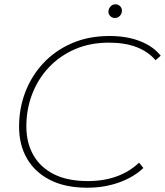

<svg xmlns="http://www.w3.org/2000/svg" viewBox="-20 -872 770 896"><path d="M387 4Q285 4 214 -32Q143 -68 106 -132Q69 -196 69 -281Q69 -366 98 -442Q127 -518 182 -577Q237 -636 315 -670Q393 -704 491 -704Q572 -704 633.5 -680Q695 -656 730 -612L706 -591Q635 -673 489 -673Q400 -673 329 -642Q258 -611 207.5 -557Q157 -503 130 -432.5Q103 -362 103 -282Q103 -206 135.5 -148.5Q168 -91 231.5 -59Q295 -27 390 -27Q465 -27 525 -49Q585 -71 629 -113L649 -88Q604 -45 535.5 -20.5Q467 4 387 4ZM516 -788Q504 -788 495 -796.5Q486 -805 486 -817Q486 -831 495.5 -841.5Q505 -852 519 -852Q531 -852 540 -843.5Q549 -835 549 -823Q549 -808 539.5 -798Q530 -788 516 -788Z"/></svg>

Font: Montserrat ExtraLight
Style: Italic
Weight: 200
Italic angle: -11.3°
Designer: Julieta Ulanovsky
Foundry: Julieta Ulanovsky
Version: Version 9.000; ttfautohint (v1.8.4.7-5d5b)